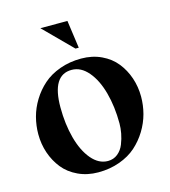

<svg xmlns="http://www.w3.org/2000/svg" viewBox="-105 -766 766 863"><g transform="rotate(-15 278.5 -334.5)"><path d="M291 -551.8 162.1 -681.2H288.1L306.2 -551.8ZM520 -267.1Q520 -227.5 509.8 -188.5Q499.5 -149.4 477.3 -113Q455.1 -76.7 423.8 -48.8Q392.6 -21 346.7 -4.4Q300.8 12.2 247.1 12.2Q195.8 12.2 153.6 -7.6Q111.3 -27.3 84.7 -60.5Q58.1 -93.8 43.9 -135.5Q29.8 -177.2 29.8 -223.1Q29.8 -262.7 40 -301.8Q50.3 -340.8 72.5 -377Q94.7 -413.1 126.2 -440.9Q157.7 -468.8 203.6 -485.4Q249.5 -502 303.2 -502Q355 -502 397 -482.2Q439 -462.4 465.3 -429.4Q491.7 -396.5 505.9 -354.7Q520 -313 520 -267.1ZM249 -463.9Q157.2 -463.9 157.2 -314Q157.2 -235.8 174.8 -170.4Q192.4 -105 225.8 -65.4Q259.3 -25.9 301.8 -25.9Q328.1 -25.9 347.4 -41.5Q366.7 -57.1 376.5 -81.8Q386.2 -106.4 390.6 -130.1Q395 -153.8 395 -175.8Q395 -253.9 377.2 -319.3Q359.4 -384.8 325.7 -424.3Q292 -463.9 249 -463.9Z"/></g></svg>

Font: Bluu Next
Style: Bold
Weight: 700
Designer: Jean-Baptiste Morizot, Igor Stepanchenko (Cyrillic)
Foundry: Igor Stepanchenko
Version: Version 1.005